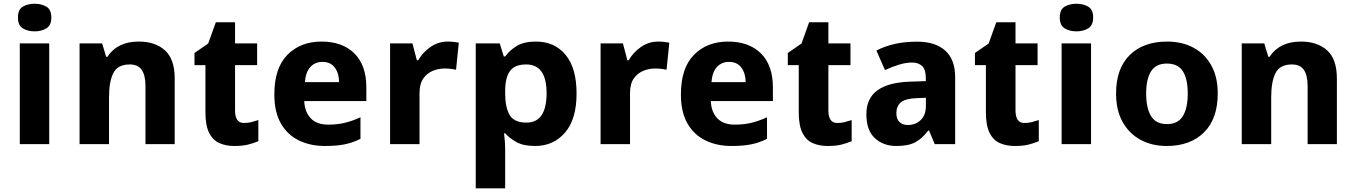

<svg xmlns="http://www.w3.org/2000/svg" viewBox="-20 -765 7190 1019"><path d="M164.1 -745.1Q199.7 -745.1 226.1 -729.7Q252.4 -714.4 252.4 -671.9Q252.4 -630.4 226.1 -614.5Q199.7 -598.6 164.1 -598.6Q127 -598.6 101.1 -614.5Q75.2 -630.4 75.2 -671.9Q75.2 -714.4 101.1 -729.7Q127 -745.1 164.1 -745.1ZM85 -534.7H241.2V0H85Z M716.3 -544.4Q803.7 -544.4 855.5 -497.8Q907.2 -451.2 907.2 -348.1V0H752V-308.6Q752 -365.2 732.2 -394Q712.4 -422.9 668.9 -422.9Q605 -422.9 581.8 -377.7Q558.6 -332.5 558.6 -248V0H402.3V-534.7H522L543.5 -463.4H549.8Q603 -544.4 716.3 -544.4Z M1274.4 -112.3Q1295.9 -112.3 1314.2 -116.9Q1332.5 -121.6 1351.1 -127.9V-15.6Q1325.7 -4.9 1296.6 2.4Q1267.6 9.8 1223.1 9.8Q1178.2 9.8 1143.6 -5.9Q1108.9 -21.5 1089.6 -60.5Q1070.3 -99.6 1070.3 -169.4V-419.4H1012.2V-483.9L1085 -534.2L1125.5 -647H1227.5V-534.7H1344.7V-419.4H1227.5V-178.7Q1227.5 -112.3 1274.4 -112.3Z M1686.5 -544.4Q1796.9 -544.4 1860.6 -481.7Q1924.3 -418.9 1924.3 -300.8V-228.5H1594.7Q1597.2 -170.9 1629.2 -137.2Q1661.1 -103.5 1721.7 -103.5Q1770.5 -103.5 1810.5 -113.3Q1850.6 -123 1893.1 -142.6V-28.3Q1855.5 -8.8 1812 0.5Q1768.6 9.8 1704.1 9.8Q1627 9.8 1566.2 -19.8Q1505.4 -49.3 1470.7 -109.9Q1436 -170.4 1436 -263.7Q1436 -403.8 1505.4 -474.1Q1574.7 -544.4 1686.5 -544.4ZM1691.4 -436.5Q1652.3 -436.5 1627.4 -409.7Q1602.5 -382.8 1598.1 -329.1H1779.8Q1779.3 -375.5 1757.1 -406Q1734.9 -436.5 1691.4 -436.5Z M2356 -544.4Q2371.6 -544.4 2388.4 -542.5Q2405.3 -540.5 2415 -538.6L2400.4 -395Q2389.6 -397.5 2374.8 -399.4Q2359.9 -401.4 2337.9 -401.4Q2308.1 -401.4 2277.8 -389.4Q2247.6 -377.4 2227.1 -349.1Q2206.5 -320.8 2206.5 -270.5V0H2050.3V-534.7H2168.9L2192.4 -445.3H2199.7Q2222.7 -486.3 2264.2 -515.4Q2305.7 -544.4 2356 -544.4Z M2824.2 -544.4Q2923.3 -544.4 2981.7 -474.1Q3040 -403.8 3040 -268.6Q3040 -131.8 2978.5 -61Q2917 9.8 2820.3 9.8Q2757.3 9.8 2720 -11.5Q2682.6 -32.7 2661.1 -57.6H2655.3Q2657.2 -39.6 2659.2 -16.8Q2661.1 5.9 2661.1 30.8V234.4H2504.9V-534.7H2632.3L2653.8 -465.3H2661.1Q2684.1 -497.6 2722.4 -521Q2760.7 -544.4 2824.2 -544.4ZM2772.9 -422.9Q2711.9 -422.9 2686.8 -388.4Q2661.6 -354 2661.1 -284.7V-269.5Q2661.1 -194.3 2685.1 -154.3Q2709 -114.3 2773.9 -114.3Q2880.9 -114.3 2880.9 -270.5Q2880.9 -422.9 2772.9 -422.9Z M3473.1 -544.4Q3488.8 -544.4 3505.6 -542.5Q3522.5 -540.5 3532.2 -538.6L3517.6 -395Q3506.8 -397.5 3491.9 -399.4Q3477.1 -401.4 3455.1 -401.4Q3425.3 -401.4 3395 -389.4Q3364.7 -377.4 3344.2 -349.1Q3323.7 -320.8 3323.7 -270.5V0H3167.5V-534.7H3286.1L3309.6 -445.3H3316.9Q3339.8 -486.3 3381.3 -515.4Q3422.9 -544.4 3473.1 -544.4Z M3844.2 -544.4Q3954.6 -544.4 4018.3 -481.7Q4082 -418.9 4082 -300.8V-228.5H3752.4Q3754.9 -170.9 3786.9 -137.2Q3818.8 -103.5 3879.4 -103.5Q3928.2 -103.5 3968.3 -113.3Q4008.3 -123 4050.8 -142.6V-28.3Q4013.2 -8.8 3969.7 0.5Q3926.3 9.8 3861.8 9.8Q3784.7 9.8 3723.9 -19.8Q3663.1 -49.3 3628.4 -109.9Q3593.8 -170.4 3593.8 -263.7Q3593.8 -403.8 3663.1 -474.1Q3732.4 -544.4 3844.2 -544.4ZM3849.1 -436.5Q3810.1 -436.5 3785.2 -409.7Q3760.3 -382.8 3755.9 -329.1H3937.5Q3937 -375.5 3914.8 -406Q3892.6 -436.5 3849.1 -436.5Z M4423.3 -112.3Q4444.8 -112.3 4463.1 -116.9Q4481.4 -121.6 4500 -127.9V-15.6Q4474.6 -4.9 4445.6 2.4Q4416.5 9.8 4372.1 9.8Q4327.1 9.8 4292.5 -5.9Q4257.8 -21.5 4238.5 -60.5Q4219.2 -99.6 4219.2 -169.4V-419.4H4161.1V-483.9L4233.9 -534.2L4274.4 -647H4376.5V-534.7H4493.7V-419.4H4376.5V-178.7Q4376.5 -112.3 4423.3 -112.3Z M4847.2 -543.9Q4944.3 -543.9 4996.8 -496.3Q5049.3 -448.7 5049.3 -355.5V0H4940.9L4910.6 -72.3H4906.7Q4874 -29.3 4837.4 -9.8Q4800.8 9.8 4736.3 9.8Q4668.5 9.8 4623.3 -31.7Q4578.1 -73.2 4578.1 -158.7Q4578.1 -242.7 4636.2 -285.2Q4694.3 -327.6 4807.6 -331.5L4893.6 -334.5V-350.1Q4893.6 -396 4874 -414.6Q4854.5 -433.1 4820.8 -433.1Q4788.1 -433.1 4750.5 -421.6Q4712.9 -410.2 4676.8 -393.1L4631.3 -496.6Q4673.3 -519 4727.5 -531.5Q4781.7 -543.9 4847.2 -543.9ZM4894 -246.1 4845.2 -244.1Q4784.7 -241.7 4761 -221.7Q4737.3 -201.7 4737.3 -165.5Q4737.3 -132.3 4754.2 -116.9Q4771 -101.6 4798.3 -101.6Q4838.9 -101.6 4866.5 -127.9Q4894 -154.3 4894 -202.6Z M5416.5 -112.3Q5438 -112.3 5456.3 -116.9Q5474.6 -121.6 5493.2 -127.9V-15.6Q5467.8 -4.9 5438.7 2.4Q5409.7 9.8 5365.2 9.8Q5320.3 9.8 5285.6 -5.9Q5251 -21.5 5231.7 -60.5Q5212.4 -99.6 5212.4 -169.4V-419.4H5154.3V-483.9L5227.1 -534.2L5267.6 -647H5369.6V-534.7H5486.8V-419.4H5369.6V-178.7Q5369.6 -112.3 5416.5 -112.3Z M5693.4 -745.1Q5729 -745.1 5755.4 -729.7Q5781.7 -714.4 5781.7 -671.9Q5781.7 -630.4 5755.4 -614.5Q5729 -598.6 5693.4 -598.6Q5656.2 -598.6 5630.4 -614.5Q5604.5 -630.4 5604.5 -671.9Q5604.5 -714.4 5630.4 -729.7Q5656.2 -745.1 5693.4 -745.1ZM5614.3 -534.7H5770.5V0H5614.3Z M6442.9 -268.6Q6442.9 -134.8 6370.1 -62.5Q6297.4 9.8 6171.9 9.8Q6094.2 9.8 6033.7 -22.7Q5973.1 -55.2 5938.2 -117.4Q5903.3 -179.7 5903.3 -268.6Q5903.3 -401.4 5975.8 -472.9Q6048.3 -544.4 6174.8 -544.4Q6252.9 -544.4 6313.5 -512.2Q6374 -480 6408.4 -418.5Q6442.9 -356.9 6442.9 -268.6ZM6063 -268.6Q6063 -191.4 6088.9 -148.9Q6114.7 -106.4 6173.8 -106.4Q6231.9 -106.4 6257.8 -148.9Q6283.7 -191.4 6283.7 -268.6Q6283.7 -345.7 6257.8 -386.7Q6231.9 -427.7 6172.9 -427.7Q6115.2 -427.7 6089.1 -386.7Q6063 -345.7 6063 -268.6Z M6884.3 -544.4Q6971.7 -544.4 7023.4 -497.8Q7075.2 -451.2 7075.2 -348.1V0H6919.9V-308.6Q6919.9 -365.2 6900.1 -394Q6880.4 -422.9 6836.9 -422.9Q6772.9 -422.9 6749.8 -377.7Q6726.6 -332.5 6726.6 -248V0H6570.3V-534.7H6689.9L6711.4 -463.4H6717.8Q6771 -544.4 6884.3 -544.4Z"/></svg>

Font: Lunasima
Style: Bold
Weight: 700
Designer: The DocRepair Project, Monotype Design Team
Foundry: Google
Version: Version 2.009